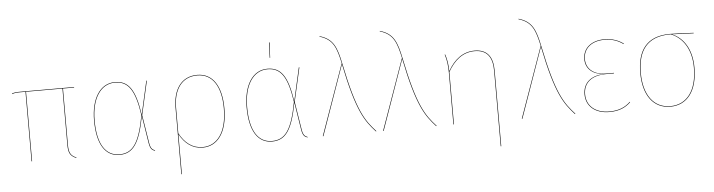

<svg xmlns="http://www.w3.org/2000/svg" viewBox="-52 -976 5253 1412"><g transform="rotate(-5 2574.5 -270.5)"><path d="M506.4 -513.3V-517.2H109.1C77.1 -517.2 62.6 -515.2 46.9 -508.9L48.4 -505.2C64.1 -511.3 77.2 -513.3 109.4 -513.3H147.3V0H151.3V-513.3H420.1V-97.9C420.1 -39.3 431.6 -15.8 477.1 4.1L478.6 0.4C435.4 -17.3 424.1 -41.9 424.1 -97.9V-513.3Z M808.1 -527.2C697.7 -527.2 631.3 -419.1 631.3 -259.3C631.3 -81.8 692.6 9.1 796.2 9.1C895.7 9.1 946.6 -60.4 984.1 -262.1L1016.3 -60.1C1024.2 -12.3 1038.1 -5.8 1058.5 2.1L1059.3 -1.6C1039.6 -9.4 1027.2 -17.6 1020.3 -60.9L987.3 -267.3L1043.7 -517.2H1039.6L984.3 -271.1C956.9 -462.6 905.7 -527.2 808.1 -527.2ZM808.2 -523.4C904.2 -523.4 953.7 -458.5 981.5 -267.1C943.6 -62.7 893.6 5.2 796.2 5.2C695.1 5.2 635.3 -82.8 635.3 -259.3C635.3 -418.9 701.6 -523.4 808.2 -523.4Z M1416.1 -527.2C1297.2 -527.2 1236.3 -433.7 1236.3 -298.9V190.6L1240.3 190.2V-105C1278.7 -34.7 1334.4 9.1 1411.4 9.1C1517.1 9.1 1594 -82.8 1594 -264C1594 -427.9 1530.8 -527.2 1416.1 -527.2ZM1411.3 5.2C1335.4 5.2 1279.9 -37.7 1240.3 -111.7V-298.6C1240.3 -432.2 1299.8 -523.3 1416 -523.3C1528.4 -523.3 1589.9 -426.3 1589.9 -264C1589.9 -85 1514.9 5.2 1411.3 5.2Z M1962.8 -718.8 1958.2 -605.7H1961.6L1967.2 -718.6ZM1934.1 -527.2C1823.7 -527.2 1757.3 -419.1 1757.3 -259.3C1757.3 -81.8 1818.6 9.1 1922.2 9.1C2021.7 9.1 2072.6 -60.4 2110.1 -262.1L2142.3 -60.1C2150.2 -12.3 2164.1 -5.8 2184.5 2.1L2185.3 -1.6C2165.6 -9.4 2153.2 -17.6 2146.3 -60.8L2113.3 -267.3L2169.7 -517.2H2165.6L2110.3 -271.1C2082.9 -462.6 2031.7 -527.2 1934.1 -527.2ZM1934.2 -523.4C2030.2 -523.4 2079.7 -458.5 2107.5 -267.1C2069.6 -62.7 2019.6 5.2 1922.2 5.2C1821.1 5.2 1761.3 -82.8 1761.3 -259.3C1761.3 -418.9 1827.6 -523.4 1934.2 -523.4Z M2336.9 -732.4 2336.6 -728.9C2436.5 -699.3 2457.2 -635.8 2483.1 -517.2H2481.2L2297.3 1.8L2301.2 3.2L2483.4 -513.2C2555.8 -155.7 2614.2 -82 2689.2 1.4L2693.1 -0.3C2617.2 -83.7 2559.6 -158 2487.1 -514.6C2461.9 -637.8 2438.1 -703.6 2336.9 -732.4Z M2781.9 -732.4 2781.6 -728.9C2881.5 -699.3 2902.2 -635.8 2928.1 -517.2H2926.2L2742.3 1.8L2746.2 3.2L2928.4 -513.2C3000.8 -155.7 3059.2 -82 3134.2 1.4L3138.1 -0.3C3062.2 -83.7 3004.6 -158 2932.1 -514.6C2906.9 -637.8 2883.1 -703.6 2781.9 -732.4Z M3463.6 -527.2C3376.6 -527.2 3312.2 -475.4 3265.3 -392.8C3265 -437 3258.9 -481.2 3246.1 -517.6L3242.3 -517.3C3255.2 -480.1 3261.5 -433.9 3261.5 -382.8V0H3265.5V-386.7C3313.6 -471.6 3376.9 -523.4 3463.6 -523.4C3556.1 -523.4 3594.1 -465.5 3594.1 -367.9V190.2L3598.1 190.6V-368.1C3598.1 -467.4 3558.6 -527.2 3463.6 -527.2Z M3805.9 -732.4 3805.6 -728.9C3905.5 -699.3 3926.2 -635.8 3952.1 -517.2H3950.2L3766.3 1.8L3770.2 3.2L3952.4 -513.2C4024.8 -155.7 4083.2 -82 4158.2 1.4L4162.1 -0.3C4086.2 -83.7 4028.6 -158 3956.1 -514.6C3930.9 -637.8 3907.1 -703.6 3805.9 -732.4Z M4420.9 -527.2C4326.8 -527.2 4262.3 -476.3 4262.3 -394.1C4262.3 -327.4 4308.6 -279.9 4392.7 -273.1C4301.1 -268.8 4241.3 -221.3 4241.3 -136.1C4241.3 -46.8 4310 9.1 4412.1 9.1C4486.5 9.1 4531.9 -13.3 4570.1 -49.3L4568 -52.6C4531.4 -17.6 4486.1 5.2 4412.2 5.2C4312 5.2 4245.4 -48.9 4245.4 -136.1C4245.4 -220 4304.1 -271.1 4412.6 -271.1H4470.5L4470.8 -274.9H4414.6C4313.8 -274.9 4266.4 -328.4 4266.4 -394.1C4266.4 -473.9 4328.4 -523.4 4421 -523.4C4480.9 -523.4 4524.6 -505.6 4559.6 -479.7L4562.7 -482.2C4529.5 -507.1 4483.5 -527.2 4420.9 -527.2Z M5080.1 -517.2C5022.8 -520.3 4933.4 -524.3 4904.8 -524.3C4730 -524.3 4663.3 -418.1 4663.3 -258.1C4663.3 -91 4738.6 9.1 4863.1 9.1C4986.4 9.1 5063.8 -89 5063.8 -262C5063.8 -396.4 5005.2 -485.2 4919.4 -520.5L5080.1 -513.6ZM5059.8 -262C5059.8 -91.8 4984.2 5.2 4863.1 5.2C4740.9 5.2 4667.3 -93.8 4667.3 -258.1C4667.3 -417.6 4734.2 -520.9 4905.9 -520.8L4912.2 -520.7C5000.6 -484.8 5059.8 -396.9 5059.8 -262Z"/></g></svg>

Font: Fira Sans Four
Style: Regular
Weight: 100
Designer: Carrois Corporate & Edenspiekermann AG
Foundry: Carrois Corporate GbR & Edenspiekermann AG
Version: Version 4.203;PS 004.203;hotconv 1.0.88;makeotf.lib2.5.64775